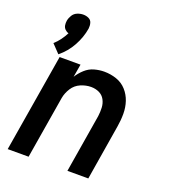

<svg xmlns="http://www.w3.org/2000/svg" viewBox="-141 -875 857 976"><g transform="rotate(20 288.0 -387.0)"><path d="M91 -541Q132 -574 157.5 -620.5Q183 -667 191 -716Q193 -732 189 -746.5Q185 -761 171.5 -767.5Q158 -774 142 -774Q126 -774 110 -767.5Q94 -761 85 -746.5Q76 -732 73 -716Q71 -703 73 -691Q75 -679 83.5 -670.5Q92 -662 103 -659Q93 -639 79 -620Q65 -601 48 -586ZM14 0H127L183 -338Q188 -366 204.5 -392Q221 -418 249 -430Q277 -442 305 -442Q329 -442 349 -432.5Q369 -423 379.5 -403.5Q390 -384 391 -361Q392 -338 389 -315L337 0H450L499 -299Q505 -334 505 -369Q505 -404 494.5 -435.5Q484 -467 462 -491.5Q440 -516 408 -527Q376 -538 341 -538Q315 -538 288 -530.5Q261 -523 239.5 -503.5Q218 -484 203 -460L215 -530H102Z"/></g></svg>

Font: Iosevka Sparkle Semibold
Style: Italic
Weight: 600
Italic angle: -9°
Designer: Belleve Invis
Foundry: Belleve Invis
Version: Version 4.5.0; ttfautohint (v1.8.3)